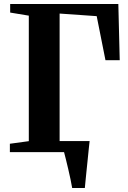

<svg xmlns="http://www.w3.org/2000/svg" viewBox="-20 -763 642 963"><path d="M209 -55H400V-32.5H209ZM342 180Q339 162 333.8 136.8Q328.5 111.5 322.2 84.8Q316 58 310.2 35Q304.5 12 301 -1L270.5 -55.5H429.5Q427.5 -38 425 -14Q422.5 10 419.8 37.5Q417 65 414.2 91.8Q411.5 118.5 409.2 141.5Q407 164.5 405.5 180ZM29.5 0V-42L124.5 -55V-684.5L31 -700V-743H573.5L580.5 -461H509L465 -682L279 -695V-55L414 -42V0Z"/></svg>

Font: Merriweather 72pt
Style: Bold
Weight: 700
Version: Version 2.100